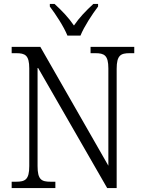

<svg xmlns="http://www.w3.org/2000/svg" viewBox="-20 -951 729 971"><path d="M321 -771H387C405 -816 447 -880 476 -918V-931H452C413 -895 382 -863 354 -822C326 -863 295 -895 256 -931H232V-918C261 -880 303 -816 321 -771ZM39 0H260V-32H236C190 -32 170 -42 170 -111V-612L522 0H570V-603C570 -672 591 -682 636 -682H659V-714H438V-682H462C507 -682 528 -672 528 -605V-113L184 -714H39V-682H62C107 -682 128 -672 128 -605V-111C128 -42 107 -32 61 -32H39Z"/></svg>

Font: Noto Serif Georgian SemiCondensed Light
Style: Regular
Weight: 300
Width: 4
Designer: Monotype Design Team, Akaki Razmadze
Foundry: Google LLC
Version: Version 2.003